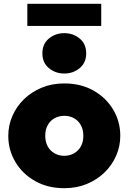

<svg xmlns="http://www.w3.org/2000/svg" viewBox="-20 -973 675 1008"><path d="M317.5 15Q230.5 15 164.2 -22.5Q98 -60 60.8 -122.5Q23.5 -185 23.5 -260Q23.5 -314 44.8 -363.5Q66 -413 105.2 -451.5Q144.5 -490 198.5 -512.5Q252.5 -535 317.5 -535Q404.5 -535 470.8 -497.5Q537 -460 574.2 -397.5Q611.5 -335 611.5 -260Q611.5 -206 590.2 -156.5Q569 -107 529.8 -68.5Q490.5 -30 436.8 -7.5Q383 15 317.5 15ZM317.5 -155Q345.5 -155 368.2 -167.8Q391 -180.5 404.2 -204Q417.5 -227.5 417.5 -260Q417.5 -292.5 404.5 -316Q391.5 -339.5 368.8 -352.2Q346 -365 317.5 -365Q289 -365 266.2 -352.2Q243.5 -339.5 230.5 -316Q217.5 -292.5 217.5 -260Q217.5 -227.5 230.8 -204Q244 -180.5 266.8 -167.8Q289.5 -155 317.5 -155ZM317.5 -587Q271 -587 236.8 -615.2Q202.5 -643.5 202.5 -693Q202.5 -742.5 236.8 -770.8Q271 -799 317.5 -799Q364 -799 398.2 -770.8Q432.5 -742.5 432.5 -693Q432.5 -643.5 398.2 -615.2Q364 -587 317.5 -587ZM123.5 -837V-953H511.5V-837Z"/></svg>

Font: Geologica Roman Black
Style: Regular
Weight: 900
Designer: Sindre Bremnes, Frode Helland
Foundry: Monokrom Skriftforlag AS
Version: Version 1.010;gftools[0.9.28]